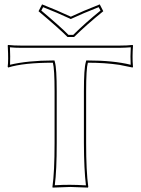

<svg xmlns="http://www.w3.org/2000/svg" viewBox="-20 -853 642 876"><path d="M229 -436Q229 -538.6 221.2 -566.9Q87.4 -566.9 17.1 -544.9L15.1 -548.8Q19 -577.1 15.6 -638.7Q15.6 -642.6 15.1 -645L17.1 -647.9Q41.5 -645 77.1 -645H524.9Q561 -645 585 -647.9L586.9 -645Q583 -592.3 586.4 -552.7Q586.9 -550.3 586.9 -548.8L585 -544.9Q585 -544.9 524.9 -557.1Q458.5 -566.9 380.9 -566.9Q373 -539.6 373 -436V-200.2Q373 -71.3 382.8 0L380.9 2.9Q379.4 2.9 300.8 0L220.2 2.9L219.2 0Q229 -68.4 229 -200.2ZM155.8 -801.8 171.9 -833Q239.3 -806.6 303.2 -776.9Q355.5 -801.8 435.1 -833L451.2 -801.8Q376 -741.2 317.9 -684.1H288.1Q253.4 -719.7 155.8 -801.8ZM238.8 -436V-200.2Q238.8 -74.7 230 -7.8Q272.9 -10.3 300.8 -9.8Q329.1 -9.8 372.1 -7.3Q363.3 -78.6 362.8 -200.2V-436Q362.8 -540.5 371.6 -569.8L373.5 -577.1H380.9Q497.1 -577.1 576.2 -557.6Q574.2 -593.8 576.7 -637.2Q553.2 -635.3 524.9 -634.8H77.1Q48.3 -634.8 25.4 -637.2Q27.3 -593.8 25.9 -557.6Q106 -576.7 221.2 -577.1H228.5L230.5 -569.8Q238.8 -540.5 238.8 -436ZM168.5 -804.7Q257.8 -729.5 292.5 -693.8H314Q369.1 -748.5 438.5 -804.7L430.2 -820.3Q355.5 -791 307.1 -768.1L303.2 -766.1L298.8 -768.1Q238.3 -796.4 176.8 -820.3Z"/></svg>

Font: Linux Biolinum Outline O
Style: Bold
Weight: 700
Designer: Philipp H. Poll
Foundry: Philipp H. Poll
Version: Version 0.9.2